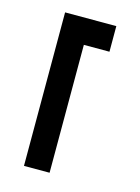

<svg xmlns="http://www.w3.org/2000/svg" viewBox="-82 -530 424 580"><g transform="rotate(15 130.0 -240.0)"><path d="M49.8 -480H210V-399.9H129.9V0H49.8Z"/></g></svg>

Font: W95FA
Style: Regular
Weight: 400
Designer: FontsArena.com
Foundry: Alina Sava
Version: Version 1.002;Fontself Maker 3.4.0